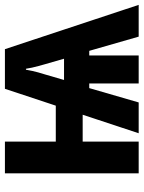

<svg xmlns="http://www.w3.org/2000/svg" viewBox="79 -666 587 785"><g transform="rotate(-90 372.5 -273.5)"><path d="M564 -546.9 745.1 0H615.2L557.1 -202.1H538.1V0H423.8V-202.1H404.8L346.2 0H220.2L295.9 -229H186V0H56.2V-546.9H186V-338.9H333L401.9 -546.9ZM483.9 -460.9H480Q477.5 -447.3 474.9 -434.8Q472.2 -422.4 469 -410.9Q465.8 -399.4 461.9 -387.2L438 -305.2H524.9L501 -388.2Q498.5 -397 495.1 -409.7Q491.7 -422.4 488.5 -436Q485.4 -449.7 483.9 -460.9Z"/></g></svg>

Font: Open Sans Condensed
Style: Regular
Weight: 400
Width: 3
Designer: Monotype Design Team
Foundry: Monotype Imaging Inc.
Version: Version 3.000